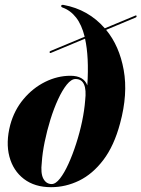

<svg xmlns="http://www.w3.org/2000/svg" viewBox="-20 -767 587 797"><path d="M478.5 -255Q453.5 -161.5 409 -103Q364.5 -44.5 308.5 -17.2Q252.5 10 192 10Q124 10 79.2 -24.2Q34.5 -58.5 19 -117Q3.5 -175.5 22.5 -248.5Q39 -309.5 77.5 -355.5Q116 -401.5 167.2 -427Q218.5 -452.5 272.5 -452.5Q327.5 -452.5 342.5 -412.5Q350 -531 333 -606.5L191.5 -547.5Q186.5 -545.5 186 -550Q185 -553.5 190 -555.5L331.5 -614.5Q319 -664.5 295.8 -694.2Q272.5 -724 239 -736Q233 -738.5 234 -743.5Q236 -748 244 -746.5Q347 -727.5 415 -649.5L541 -702Q546 -704.5 547 -700.5Q547.5 -696 542.5 -694L420.5 -643Q475.5 -576.5 493.5 -476.5Q511.5 -376.5 478.5 -255ZM194.5 -3Q211 -3 229 -26Q247 -49 264.2 -87Q281.5 -125 296.2 -170.8Q311 -216.5 320.8 -263.2Q330.5 -310 333.5 -350Q344 -439 293.5 -439Q276 -439 257.2 -415.8Q238.5 -392.5 221 -354.5Q203.5 -316.5 189.2 -270.5Q175 -224.5 165.5 -178.2Q156 -132 153.5 -93Q148 -47.5 160 -25.2Q172 -3 194.5 -3Z"/></svg>

Font: Fraunces 144pt
Style: Bold Italic
Weight: 700
Italic angle: -16°
Version: Version 1.000;[b76b70a41]